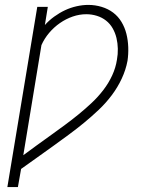

<svg xmlns="http://www.w3.org/2000/svg" viewBox="-20 -548 640 783"><path d="M10 215 132 -520H175L163 -446Q180 -465 201.5 -480.5Q223 -496 245.5 -506.5Q268 -517 292.5 -522.5Q317 -528 340 -528Q368 -528 394.5 -520Q421 -512 441.5 -496.5Q462 -481 475.5 -458.5Q489 -436 495.5 -410Q502 -384 503 -355.5Q504 -327 500 -300Q493 -263 476.5 -227.5Q460 -192 436 -160Q412 -128 383 -100.5Q354 -73 323 -47.5Q292 -22 260 1.5Q228 25 195.5 48.5Q163 72 130.5 95Q98 118 66 141L53 215ZM75 85Q103 64 131.5 43.5Q160 23 188.5 2.5Q217 -18 245.5 -39Q274 -60 301.5 -82.5Q329 -105 354.5 -129Q380 -153 401.5 -181Q423 -209 437.5 -240.5Q452 -272 457 -305Q461 -327 460.5 -349.5Q460 -372 455 -393Q450 -414 439.5 -432.5Q429 -451 412.5 -464Q396 -477 375 -483.5Q354 -490 332 -490Q304 -490 276.5 -480.5Q249 -471 224.5 -454Q200 -437 180.5 -414Q161 -391 149 -364Z"/></svg>

Font: Iosevka Etoile XLtObl
Style: Regular
Weight: 200
Italic angle: -9°
Designer: Belleve Invis
Foundry: Belleve Invis
Version: Version 15.5.2; ttfautohint (v1.8.4)